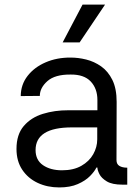

<svg xmlns="http://www.w3.org/2000/svg" viewBox="-20 -804 604 836"><path d="M237.9 12.1Q186.1 12.1 143.8 -7.8Q101.6 -27.7 76.7 -65.2Q51.8 -102.6 51.8 -155.5Q51.8 -218.4 83.5 -255.3Q115.1 -292.3 166.5 -308.2Q218 -324.2 277.7 -323.9H404.1V-368.6Q404.1 -418.3 375 -449.2Q345.9 -480.1 287.6 -479.4Q219.5 -480.1 186.4 -450.8Q153.4 -421.5 153.4 -386.4L70.3 -385.7Q70.7 -435.7 100.1 -473.5Q129.6 -511.4 178.6 -532.5Q227.6 -553.6 286.2 -553.3Q319.6 -553.6 354.9 -544.9Q390.3 -536.2 420.5 -514.9Q450.6 -493.6 469.3 -456Q487.9 -418.3 487.9 -360.1L487.2 -107.2Q487.2 -89.1 500 -81.5Q512.8 -73.9 533.4 -73.9H534.1V0H512.8Q468.4 0 445 -14.2Q421.5 -28.4 412.8 -46Q404.1 -63.6 404.1 -73.9V-74.6H399.9Q391.7 -57.5 371.8 -37.3Q351.9 -17 318.7 -2.5Q285.5 12.1 237.9 12.1ZM250 -62.5Q300.1 -62.5 334.3 -82Q368.6 -101.6 386 -132.5Q403.4 -163.4 403.4 -197.4V-249.3H293.3Q134.9 -249.3 134.9 -150.6Q134.9 -106.9 167.4 -84.7Q199.9 -62.5 250 -62.5ZM252.8 -619.3 339.5 -784.1H437.5L326.7 -619.3Z"/></svg>

Font: Inter Zeller
Style: Regular
Weight: 400
Designer: Rasmus Andersson; Joe Bland
Foundry: zeller
Version: Version 3.015;git-dec3a8cb1